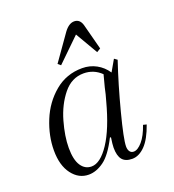

<svg xmlns="http://www.w3.org/2000/svg" viewBox="-123 -748 773 855"><g transform="rotate(-20 263.0 -320.0)"><path d="M376 -16Q395 -16 417 -41.5Q439 -67 455 -114L471 -110Q449 -47 420 -17.5Q391 12 359 12Q327 12 312 -6Q297 -24 297 -63Q297 -78 302 -111H297Q261 -40 225 -14Q189 12 153 12Q106 12 74.5 -29.5Q43 -71 43 -142Q43 -211 71.5 -281Q100 -351 155.5 -397.5Q211 -444 286 -444Q322 -444 352.5 -427.5Q383 -411 403 -381L434 -435L448 -425Q413 -321 382 -202Q351 -83 351 -49Q351 -34 357.5 -25Q364 -16 376 -16ZM337 -269Q346 -299 352 -329L367 -386Q332 -420 284 -420Q227 -420 187.5 -371Q148 -322 128.5 -253.5Q109 -185 109 -130Q109 -74 127.5 -46Q146 -18 177 -18Q219 -18 262 -83Q305 -148 337 -269ZM374 -488 312 -594 203 -488 190 -499 276 -621Q299 -652 324 -652Q351 -652 360 -621L392 -499Z"/></g></svg>

Font: Arapey
Style: Italic
Weight: 400
Italic angle: -12°
Designer: Eduardo Rodriguez Tunni
Foundry: Eduardo Rodriguez Tunni
Version: Version 3.000